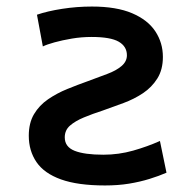

<svg xmlns="http://www.w3.org/2000/svg" viewBox="-20 -555 600 587"><path d="M301 12Q218 12 166.5 -6.5Q115 -25 91.5 -59.5Q68 -94 68 -140Q68 -179 84 -206Q100 -233 127 -251.5Q154 -270 186 -283Q218 -296 249 -307Q281 -319 308 -329Q335 -339 351.5 -353Q368 -367 368 -386Q368 -413 343 -427.5Q318 -442 260 -442Q229 -442 199.5 -437Q170 -432 146.5 -425.5Q123 -419 111 -413L93 -510Q125 -521 170 -528Q215 -535 261 -535Q336 -535 384 -514.5Q432 -494 455 -459Q478 -424 478 -381Q478 -342 461 -315Q444 -288 417 -270Q390 -252 357.5 -240Q325 -228 294 -217Q263 -207 236.5 -196Q210 -185 194 -171Q178 -157 178 -135Q178 -106 208 -94Q238 -82 296 -82Q343 -82 387 -94.5Q431 -107 469 -124L489 -27Q466 -17 437 -8Q408 1 374.5 6.5Q341 12 301 12Z"/></svg>

Font: Ubuntu Sans Mono Medium
Style: Regular
Weight: 500
Monospace: yes
Designer: Dalton Maag Ltd
Foundry: Dalton Maag Ltd
Version: Version 1.006